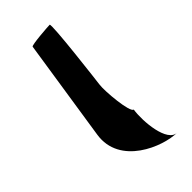

<svg xmlns="http://www.w3.org/2000/svg" viewBox="-214 -754 767 767"><g transform="rotate(-45 170.0 -370.5)"><path d="M64 -258C41 -108 216 -38 296 -38C240 -38 229 -167 238 -226C219 -227 207 -361 212 -394C213 -401 250 -703 240 -703C230 -703 131 -696 130 -689Z"/></g></svg>

Font: Ampere
Style: SCUltCndIta
Weight: 400
Version: Version 1